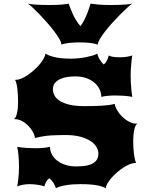

<svg xmlns="http://www.w3.org/2000/svg" viewBox="-20 -1001 787 1031"><path d="M72.3 0Q73.2 -3.9 75 -14.2Q76.7 -24.4 78.1 -38.3Q79.6 -52.2 80.8 -68.1Q82 -84 82 -99.1Q82 -139.6 78.9 -170.4Q75.7 -201.2 72.3 -212.4Q100.1 -208 124.5 -206.5Q148.9 -205.1 172.4 -205.1Q215.3 -205.1 248.5 -212.4Q248.5 -190.9 258.8 -171.6Q269 -152.3 287.4 -138.2Q305.7 -124 331.3 -115.7Q356.9 -107.4 388.2 -107.4Q409.2 -107.4 430.7 -109.6Q452.1 -111.8 469.5 -119.1Q486.8 -126.5 497.6 -140.1Q508.3 -153.8 508.3 -176.8Q508.3 -193.4 498.3 -211.2Q488.3 -229 467 -243.2Q445.8 -257.3 412.4 -266.6Q378.9 -275.9 332 -275.9Q292 -275.9 252.7 -273.7Q213.4 -271.5 167.5 -259.8Q166.5 -274.4 157 -292Q147.5 -309.6 132.6 -325Q117.7 -340.3 98.4 -350.8Q79.1 -361.3 59.1 -361.3H54.2Q60.1 -363.8 64.5 -372.6Q68.8 -381.3 71.5 -394Q74.2 -406.7 75.7 -422.1Q77.1 -437.5 77.1 -453.6Q77.1 -494.1 73 -526.4Q68.8 -558.6 61 -572.3H64.5Q78.6 -572.3 95.7 -579.6Q112.8 -586.9 130.1 -598.9Q147.5 -610.8 164.1 -625.7Q180.7 -640.6 193.6 -656.2Q206.5 -671.9 214.8 -686.8Q223.1 -701.7 224.1 -712.9Q231.4 -708.5 242.4 -703.9Q253.4 -699.2 269.8 -695.1Q286.1 -690.9 308.6 -688.5Q331.1 -686 361.8 -686Q379.9 -686 400.1 -688Q420.4 -689.9 439.5 -693.6Q458.5 -697.3 475.1 -702.1Q491.7 -707 502 -712.9Q505.9 -697.8 515.1 -681.9Q524.4 -666 537.1 -654.8Q549.8 -665.5 555.7 -679.2Q561.5 -692.9 564 -703.1Q571.3 -698.7 585.9 -696Q600.6 -693.4 624 -693.4Q659.7 -693.4 690.4 -703.1Q689.5 -699.2 688 -688Q686.5 -676.8 685.1 -662.1Q683.6 -647.5 682.6 -630.9Q681.6 -614.3 681.6 -599.1Q681.6 -556.6 684.8 -524.7Q688 -492.7 690.4 -481Q665.5 -485.4 643.6 -486.8Q621.6 -488.3 599.6 -488.3Q556.6 -488.3 523.9 -481Q523.9 -503.4 513.7 -523.4Q503.4 -543.5 485.1 -558.6Q466.8 -573.7 441.2 -582.3Q415.5 -590.8 384.3 -590.8Q362.8 -590.8 341.6 -587.6Q320.3 -584.5 303 -576.4Q285.6 -568.4 274.9 -555.2Q264.2 -542 264.2 -521.5Q264.2 -504.4 272.7 -488.3Q281.2 -472.2 300.8 -459.5Q320.3 -446.8 352.3 -439Q384.3 -431.2 431.2 -431.2Q450.7 -431.2 473.6 -431.4Q496.6 -431.6 519 -432.9Q541.5 -434.1 561.5 -436.5Q581.5 -439 596.2 -443.4Q597.7 -428.7 608.4 -410.2Q619.1 -391.6 635.5 -375.2Q651.9 -358.9 672.4 -347.9Q692.9 -336.9 713.4 -336.9H718.3Q712.4 -334.5 708 -325.7Q703.6 -316.9 700.9 -304.2Q698.2 -291.5 696.8 -276.1Q695.3 -260.7 695.3 -244.6Q695.3 -224.6 696.3 -206.1Q697.3 -187.5 699.5 -171.9Q701.7 -156.2 704.6 -144.3Q707.5 -132.3 711.4 -126H708Q693.8 -126 676.8 -119.1Q659.7 -112.3 642.1 -100.8Q624.5 -89.4 607.9 -75Q591.3 -60.5 578.1 -45.4Q564.9 -30.3 556.9 -15.9Q548.8 -1.5 548.3 9.8Q541 5.4 530 1.5Q519 -2.4 502.7 -5.6Q486.3 -8.8 463.9 -10.5Q441.4 -12.2 410.6 -12.2Q392.6 -12.2 373.8 -11Q355 -9.8 337.6 -7.1Q320.3 -4.4 305.4 -0.2Q290.5 3.9 280.3 9.8Q275.9 -5.4 266.8 -19.5Q257.8 -33.7 245.1 -43.9Q231.9 -34.2 226.3 -22.2Q220.7 -10.3 218.3 0Q214.4 -2 205.8 -4.2Q197.3 -6.3 186.5 -8.1Q175.8 -9.8 163.6 -11Q151.4 -12.2 139.6 -12.2Q120.6 -12.2 102.5 -8.8Q84.5 -5.4 72.3 0ZM309.6 -761.2V-762.7Q309.6 -773.4 298.6 -792.2Q287.6 -811 270.5 -833.7Q253.4 -856.4 232.4 -880.1Q211.4 -903.8 191.4 -924.6Q171.4 -945.3 154.8 -960.7Q138.2 -976.1 129.4 -981.4Q139.2 -979 167 -976.6Q194.8 -974.1 243.2 -974.1Q289.1 -974.1 314 -976.6Q338.9 -979 348.6 -981.4Q352.1 -972.7 357.2 -958.5Q362.3 -944.3 369.9 -927.7Q377.4 -911.1 387.7 -893.8Q397.9 -876.5 412.1 -860.4Q423.8 -876.5 432.6 -893.8Q441.4 -911.1 448 -927.7Q454.6 -944.3 459 -958.5Q463.4 -972.7 466.3 -981.4Q481 -979 506.8 -976.6Q532.7 -974.1 576.7 -974.1Q625 -974.1 652.8 -976.6Q680.7 -979 690.4 -981.4Q681.6 -976.1 664.6 -960.7Q647.5 -945.3 627 -924.6Q606.4 -903.8 584.7 -880.1Q563 -856.4 545.4 -833.7Q527.8 -811 516.6 -792.2Q505.4 -773.4 505.4 -762.7V-761.2Q493.7 -766.6 467.8 -770Q441.9 -773.4 408.2 -773.4Q393.6 -773.4 378.7 -772.7Q363.8 -772 350.3 -770.3Q336.9 -768.6 326.2 -766.4Q315.4 -764.2 309.6 -761.2Z"/></svg>

Font: Arbutus
Style: Regular
Weight: 400
Designer: Karolina Lach
Foundry: Sorkin Type Co.
Version: Version 1.002